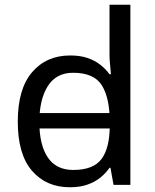

<svg xmlns="http://www.w3.org/2000/svg" viewBox="-20 -780 655 810"><path d="M104 -238V-303H480V-238ZM275 10Q175 10 115 -59.5Q55 -129 55 -267Q55 -405 115.5 -475.5Q176 -546 276 -546Q318 -546 349 -535.5Q380 -525 403 -507Q426 -489 442 -467H448Q447 -480 444.5 -505.5Q442 -531 442 -546V-760H530V0H459L446 -72H442Q426 -49 403 -30.5Q380 -12 348.5 -1Q317 10 275 10ZM289 -63Q374 -63 408.5 -109.5Q443 -156 443 -250V-266Q443 -366 410 -419.5Q377 -473 288 -473Q217 -473 181.5 -416.5Q146 -360 146 -265Q146 -169 181.5 -116Q217 -63 289 -63Z"/></svg>

Font: lmalayalam05
Style: Book
Weight: 400
Designer: Jelle Bosma - Monotype Design Team
Foundry: Monotype Imaging Inc.
Version: Version 2.003